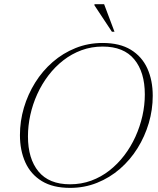

<svg xmlns="http://www.w3.org/2000/svg" viewBox="-20 -904 770 934"><path d="M116 -240.5Q116 -132 167.2 -69.8Q218.5 -7.5 320.5 -7.5Q375.5 -7.5 423.8 -25.2Q472 -43 512.2 -74.5Q552.5 -106 584.5 -148Q616.5 -190 638.8 -239Q661 -288 672.8 -340.2Q684.5 -392.5 684.5 -444.5Q684.5 -553 633.2 -615.2Q582 -677.5 479.5 -677.5Q425 -677.5 376.8 -659.8Q328.5 -642 288 -610.5Q247.5 -579 215.5 -537Q183.5 -495 161.2 -446Q139 -397 127.5 -344.8Q116 -292.5 116 -240.5ZM723 -438Q723 -370.5 703.8 -305.2Q684.5 -240 649 -183Q613.5 -126 563.8 -82.8Q514 -39.5 452.5 -14.8Q391 10 321 10Q237.5 10 183.5 -23Q129.5 -56 103.2 -114.2Q77 -172.5 77 -247Q77 -314.5 96.2 -379.8Q115.5 -445 151 -502Q186.5 -559 236.2 -602.2Q286 -645.5 347.5 -670.2Q409 -695 479.5 -695Q562.5 -695 616.5 -662Q670.5 -629 696.8 -571Q723 -513 723 -438ZM537 -749.5H524.5L439.5 -878V-883.5H486.5Z"/></svg>

Font: Newsreader 36pt ExtraLight
Style: Italic
Weight: 250
Italic angle: -17°
Designer: Hugues Gentile
Foundry: Production Type
Version: Version 1.003